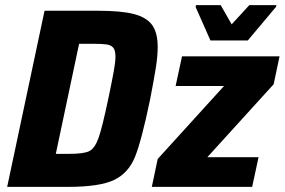

<svg xmlns="http://www.w3.org/2000/svg" viewBox="-20 -730 1112 750"><path d="M154 -688H363Q454 -688 503.5 -675Q553 -662 574.5 -632Q596 -602 596 -546Q596 -511 588.5 -464Q581 -417 566 -340Q533 -181 507.5 -117.5Q482 -54 425.5 -27Q369 0 245 0H8ZM403 -344Q418 -416 424.5 -452Q431 -488 431 -509Q431 -533 422.5 -543.5Q414 -554 396 -556.5Q378 -559 341 -559H289L198 -129H250Q307 -129 328.5 -139.5Q350 -150 364.5 -190Q379 -230 403 -344ZM573 0 596 -109 855 -394H666L691 -510H1072L1049 -401L790 -116H990L965 0ZM802 -572 744 -703 746 -710H842L885 -635L954 -710H1060L1058 -703L948 -572Z"/></svg>

Font: Saira Semi Condensed
Style: Bold Italic
Weight: 700
Width: 4
Italic angle: -12°
Designer: Hector Gatti with collaboration of the Omnibus-Type team
Foundry: Omnibus-Type
Version: Version 1.001; ttfautohint (v1.8)